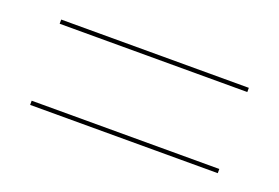

<svg xmlns="http://www.w3.org/2000/svg" viewBox="-42 -502 549 378"><g transform="rotate(20 232.0 -312.5)"><path d="M429.2 -393.1H36.1V-401.9H429.2ZM429.2 -223.1H36.1V-231.9H429.2Z"/></g></svg>

Font: Rawengulk
Style: Ultralight
Weight: 200
Version: Version 0.92